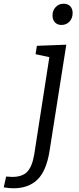

<svg xmlns="http://www.w3.org/2000/svg" viewBox="-131 -772 423 1031"><path d="M67 -526 225 -532 135 39Q118 146 70 192.5Q22 239 -59 239Q-81 239 -111 234L-98 176Q-76 178 -66 178Q-11 178 15.5 150Q42 122 53 56L134 -465L60 -481ZM151 -689Q151 -716 168 -734Q185 -752 211 -752Q233 -752 246 -738.5Q259 -725 259 -702Q259 -674 242 -656Q225 -638 199 -638Q177 -638 164 -652Q151 -666 151 -689Z"/></svg>

Font: Bitter Pro
Style: Italic
Weight: 400
Italic angle: -9°
Designer: Sol Matas, and Bitter project Authors
Foundry: Sol Matas
Version: Version 1.010